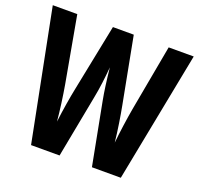

<svg xmlns="http://www.w3.org/2000/svg" viewBox="-124 -851 1024 987"><g transform="rotate(20 387.5 -357.0)"><path d="M773 -714H636L570 -353C559 -291 549 -218 543 -159C536 -225 524 -300 514 -352L445 -714H331L258 -351C248 -303 235 -226 227 -159C222 -217 211 -296 201 -353L136 -714H2L143 0H299L364 -341C375 -395 383 -464 387 -514C394 -447 402 -387 411 -340L476 0H634Z"/></g></svg>

Font: Noto Sans Georgian ExtraCondensed Bold
Style: Regular
Weight: 700
Width: 2
Designer: Monotype Design Team, Akaki Razmadze
Foundry: Google LLC
Version: Version 2.005